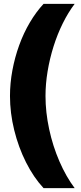

<svg xmlns="http://www.w3.org/2000/svg" viewBox="-20 -813 423 1000"><path d="M207 167Q155 111 115.5 32.5Q76 -46 54 -135.5Q32 -225 32 -313Q32 -379 44.5 -446.5Q57 -514 80 -577.5Q103 -641 135.5 -696Q168 -751 207 -793H369Q335 -748 307 -691.5Q279 -635 259 -571.5Q239 -508 228 -442Q217 -376 217 -313Q217 -229 236 -140.5Q255 -52 289.5 27.5Q324 107 369 167Z"/></svg>

Font: Mona Sans ExtraLight Black
Style: Regular
Weight: 900
Version: Version 2.000